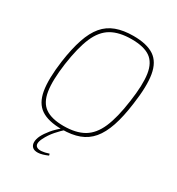

<svg xmlns="http://www.w3.org/2000/svg" viewBox="-211 -833 1082 1174"><g transform="rotate(30 330.0 -246.5)"><path d="M386 -702Q481 -702 532.5 -667.5Q584 -633 597.5 -554Q611 -475 592 -343Q579 -245 556 -177Q533 -109 498 -67.5Q463 -26 412 -7Q361 12 290 12Q195 12 143.5 -22.5Q92 -57 78.5 -136Q65 -215 83 -347Q97 -445 120 -513Q143 -581 178 -622.5Q213 -664 264.5 -683Q316 -702 386 -702ZM386 -679Q299 -679 244 -647Q189 -615 157.5 -541.5Q126 -468 108 -343Q91 -220 102.5 -147Q114 -74 159.5 -42.5Q205 -11 289 -11Q376 -11 431 -43Q486 -75 518 -149Q550 -223 567 -347Q585 -471 574 -543.5Q563 -616 518 -647.5Q473 -679 386 -679ZM304 -6 321 -4Q290 23 262.5 54.5Q235 86 216 124Q194 170 217.5 184Q241 198 301 178L304 190Q263 208 236 209Q209 210 196 197.5Q183 185 183 164Q183 143 195 118Q208 92 233 61.5Q258 31 304 -6Z"/></g></svg>

Font: Exo 2 Thin
Style: Italic
Weight: 250
Italic angle: -8°
Designer: Natanael Gama
Foundry: Natanael Gama
Version: Version 2.010